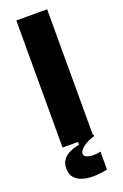

<svg xmlns="http://www.w3.org/2000/svg" viewBox="-162 -707 598 937"><g transform="rotate(-20 137.5 -238.5)"><path d="M57 0V-660H217V0ZM224 175Q197 181 165 183Q133 185 104.5 178.5Q76 172 57.5 154Q39 136 39 102Q39 74 53 56.5Q67 39 90 28.5Q113 18 137 15V-7H221V0Q183 11 160.5 29Q138 47 138 61Q138 73 148.5 78.5Q159 84 173.5 85.5Q188 87 202 85.5Q216 84 224 82Z"/></g></svg>

Font: Bricolage Grotesque 24pt SemiCondensed ExtraBold
Style: Regular
Weight: 800
Width: 4
Designer: Mathieu Triay
Foundry: Atelier Triay
Version: Version 1.001;gftools[0.9.33.dev8+g029e19f]